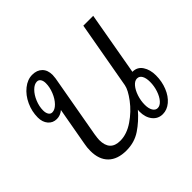

<svg xmlns="http://www.w3.org/2000/svg" viewBox="-138 -739 921 921"><g transform="rotate(-45 322.5 -278.5)"><path d="M596 -145Q596 -104 581.5 -68Q567 -32 542 -11Q517 10 488 10Q456 10 436.5 -14.5Q417 -39 417 -78Q417 -86 418 -90Q381 -47 338.5 -18.5Q296 10 241 10Q181 10 149 -21.5Q117 -53 117 -111Q117 -134 121 -154L156 -350Q136 -333 112 -333Q85 -333 68.5 -352.5Q52 -372 52 -403Q52 -444 69.5 -482Q87 -520 116.5 -543.5Q146 -567 178 -567Q210 -567 228.5 -548.5Q247 -530 247 -497Q247 -491 245 -475L188 -154Q184 -128 184 -118Q184 -44 253 -44Q298 -44 343.5 -75Q389 -106 420.5 -148Q452 -190 457 -217L518 -560H585L528 -237H529Q561 -237 578.5 -210.5Q596 -184 596 -145ZM196 -492Q196 -508 189.5 -518Q183 -528 171 -528Q153 -528 135 -510Q117 -492 105.5 -464Q94 -436 94 -409Q94 -392 100.5 -381.5Q107 -371 119 -371Q137 -371 155 -389.5Q173 -408 184.5 -436.5Q196 -465 196 -492ZM554 -143Q554 -169 545.5 -184Q537 -199 521 -199Q505 -199 490.5 -182Q476 -165 467 -138Q458 -111 458 -83Q458 -58 467 -43Q476 -28 491 -28Q507 -28 521.5 -44.5Q536 -61 545 -88Q554 -115 554 -143Z"/></g></svg>

Font: KoHo
Style: Italic
Weight: 400
Italic angle: -10°
Designer: Cadson Demak & Katatrad Team
Foundry: Cadson Demak Co.,Ltd.
Version: Version 1.000